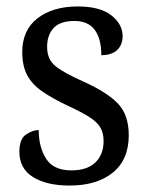

<svg xmlns="http://www.w3.org/2000/svg" viewBox="-20 -565 458 595"><path d="M196 10Q124 10 82 -16.5Q40 -43 40 -95Q40 -134 60.5 -148Q81 -162 100 -162Q100 -109 123 -73Q146 -37 201 -37Q250 -37 275.5 -61.5Q301 -86 301 -128Q301 -152 291.5 -169Q282 -186 258 -201.5Q234 -217 191 -237Q142 -260 110.5 -282Q79 -304 64 -332.5Q49 -361 49 -404Q49 -472 96.5 -508.5Q144 -545 221 -545Q290 -545 325 -517.5Q360 -490 360 -453Q360 -426 343 -410Q326 -394 294 -394Q294 -445 273.5 -472.5Q253 -500 211 -500Q166 -500 146 -478Q126 -456 126 -420Q126 -381 152 -360Q178 -339 239 -312Q312 -279 345.5 -244Q379 -209 379 -146Q379 -70 329.5 -30Q280 10 196 10Z"/></svg>

Font: Noto Serif Myanmar SemCond
Style: Regular
Weight: 400
Width: 4
Designer: Ben Mitchell and the Monotype Design Team
Foundry: Monotype Imaging Inc.
Version: Version 2.106; ttfautohint (v1.8.4.7-5d5b)